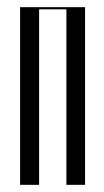

<svg xmlns="http://www.w3.org/2000/svg" viewBox="-20 -515 289 535"><path d="M217 -495V0H165V-489H89V0H36V-495Z"/></svg>

Font: Moniqa Cond Display
Style: Regular
Weight: 400
Width: 3
Designer: Rajesh Rajput
Foundry: Rajesh Rajput
Version: Version 1.000